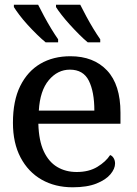

<svg xmlns="http://www.w3.org/2000/svg" viewBox="-20 -786 582 816"><path d="M289 10Q214 10 157 -22.5Q100 -55 67.5 -116.5Q35 -178 35 -264Q35 -358 66 -420.5Q97 -483 151.5 -515Q206 -547 279 -547Q378 -547 435 -486.5Q492 -426 492 -307V-260H143Q145 -188 166 -143Q187 -98 223 -76.5Q259 -55 306 -55Q358 -55 394 -77Q430 -99 448 -127Q457 -124 463 -114Q469 -104 469 -91Q469 -69 449.5 -45.5Q430 -22 390 -6Q350 10 289 10ZM381 -316Q381 -396 357.5 -443Q334 -490 277 -490Q225 -490 187.5 -445.5Q150 -401 145 -316ZM353 -606Q336 -620 316.5 -639.5Q297 -659 277 -681Q257 -703 241.5 -723Q226 -743 218 -756V-766H321Q332 -744 346.5 -717Q361 -690 376.5 -664.5Q392 -639 406 -619V-606ZM174 -606Q157 -620 137 -639.5Q117 -659 97 -681Q77 -703 62 -723Q47 -743 39 -756V-766H142Q153 -744 167.5 -717Q182 -690 197.5 -664.5Q213 -639 227 -619V-606Z"/></svg>

Font: ET Text
Style: Regular
Weight: 470
Designer: Monotype Design Team
Foundry: Monotype Imaging Inc.
Version: Version 2.009